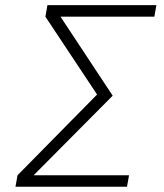

<svg xmlns="http://www.w3.org/2000/svg" viewBox="-20 -713 626 733"><path d="M39.1 0 46.9 -43.9 350.6 -352.1 153.3 -649.4 161.1 -693.4H577.1L569.3 -649.4H210.9L410.2 -347.7L108.4 -43.9H472.7L464.8 0Z"/></svg>

Font: Cascadia Code NF ExtraLight
Style: Italic
Weight: 200
Italic angle: -10°
Monospace: yes
Designer: Aaron Bell
Foundry: Saja Typeworks
Version: Version 2404.023; ttfautohint (v1.8.4)